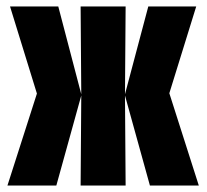

<svg xmlns="http://www.w3.org/2000/svg" viewBox="-20 -573 640 593"><path d="M154 0 231 -278 229 0H368L366 -278L443 0H594L503 -285L586 -553H438L366 -282L368 -553H229L231 -282L160 -553H11L94 -284L3 0Z"/></svg>

Font: Noto Sans Mono UI ExtraBold
Style: Regular
Weight: 800
Designer: Monotype Design team
Foundry: Monotype Imaging Inc.
Version: 1.000